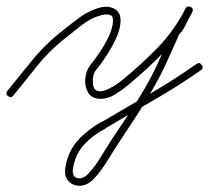

<svg xmlns="http://www.w3.org/2000/svg" viewBox="-23 -291 666 612"><path d="M2 15Q-7 8 1 -2Q38 -47 76.5 -95Q115 -143 160 -180Q189 -204 224 -230.5Q259 -257 296 -267Q324 -274 344 -261.5Q364 -249 361 -218Q359 -194 346 -166.5Q333 -139 316 -113Q299 -87 284 -69Q278 -62 275 -51.5Q272 -41 273 -32Q273 -8 284.5 -2.5Q296 3 312 -3Q328 -9 343.5 -19Q359 -29 367 -36Q428 -86 480 -139.5Q532 -193 568 -263Q574 -274 584 -268Q595 -263 590 -252Q580 -235 569.5 -213Q559 -191 545 -178Q545 -177 547 -179Q548 -181 548 -181Q529 -139 510 -96.5Q491 -54 468 -14Q441 34 410.5 80.5Q380 127 349 174Q333 199 315 228Q297 257 276 279Q256 300 233 301Q210 302 195 286Q180 270 186 239Q195 189 226.5 155Q258 121 301 97Q301 97 301 98Q301 98 301 98Q377 53 454 8.5Q531 -36 603 -87Q603 -87 603 -87Q603 -87 603 -87Q613 -94 620 -84Q627 -74 617 -67Q544 -16 466.5 28.5Q389 73 313 118Q313 118 313 118Q313 119 313 119Q274 139 246 169Q218 199 210 243Q205 272 223 276.5Q241 281 258 263Q279 241 296 213Q313 185 329 160Q359 115 390 68.5Q421 22 448 -26Q470 -66 488.5 -108Q507 -150 526 -191Q526 -191 527 -193Q528 -194 529 -194Q541 -207 550.5 -227.5Q560 -248 568 -264Q574 -274 585 -269Q595 -263 590 -253Q553 -180 499 -124.5Q445 -69 383 -18Q365 -3 342 11Q319 25 295 24Q268 23 257 2.5Q246 -18 249 -43Q252 -68 266 -85Q279 -101 295 -124.5Q311 -148 323 -173.5Q335 -199 337 -220Q339 -239 328.5 -243Q318 -247 302 -243Q268 -235 235 -209Q202 -183 176 -162Q131 -126 93.5 -78.5Q56 -31 19 14Q12 23 2 15Z"/></svg>

Font: FRB American Cursive Light
Style: Italic
Weight: 300
Italic angle: -25°
Version: Version 2.0;Modular Font Editor K font №1